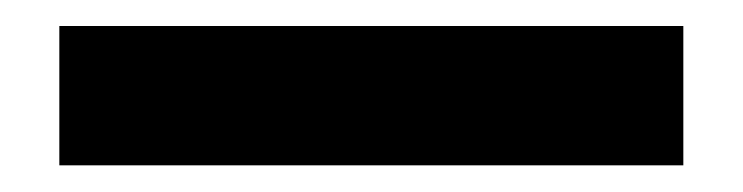

<svg xmlns="http://www.w3.org/2000/svg" viewBox="-20 10 557 144"><path d="M24.5 134V29.5H492.5V134Z"/></svg>

Font: AnekLatin_SemiExpandedSemiBold
Style: Regular
Weight: 600
Width: 6
Designer: Yesha Goshar
Foundry: Ek Type
Version: Version 1.003